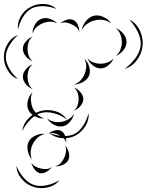

<svg xmlns="http://www.w3.org/2000/svg" viewBox="-108 -626 757 991"><path d="M-15 -473Q-20 -508 -1 -541Q18 -574 50 -590Q81 -607 119 -605.5Q157 -604 183 -580Q150 -593 114.5 -594Q79 -595 54 -582Q29 -568 10.5 -538Q-8 -508 -15 -473ZM314 -470Q317 -494 335 -516.5Q353 -539 377 -545Q401 -550 427 -538Q453 -526 466 -505Q446 -520 423.5 -523Q401 -526 382 -521Q363 -517 344 -504.5Q325 -492 314 -470ZM60 -453Q59 -475 71.5 -497.5Q84 -520 104 -528Q124 -537 148.5 -529Q173 -521 187 -505Q168 -515 148.5 -514Q129 -513 113 -506Q97 -500 82 -487Q67 -474 60 -453ZM203 -505Q215 -517 235 -523.5Q255 -530 270 -523Q286 -516 294 -497Q302 -478 301 -461Q296 -477 284.5 -486.5Q273 -496 260 -501Q248 -507 233 -509.5Q218 -512 203 -505ZM559 -525Q595 -508 613.5 -469Q632 -430 628 -390Q624 -350 598.5 -315.5Q573 -281 535 -271Q568 -294 591.5 -326.5Q615 -359 618 -391Q621 -423 604 -459.5Q587 -496 559 -525ZM490 -481Q511 -473 528 -452.5Q545 -432 545 -409Q545 -386 528 -365.5Q511 -345 490 -337Q507 -352 514 -371.5Q521 -391 521 -409Q521 -427 514 -446.5Q507 -466 490 -481ZM-15 -218Q-49 -230 -68.5 -263Q-88 -296 -88 -332Q-88 -367 -68.5 -400Q-49 -433 -15 -445Q-42 -422 -60 -391Q-78 -360 -78 -332Q-78 -303 -60 -272Q-42 -241 -15 -218ZM60 -310Q41 -317 25.5 -335Q10 -353 10 -374Q10 -394 25.5 -412Q41 -430 60 -437Q45 -424 39.5 -407Q34 -390 34 -374Q34 -357 39.5 -340Q45 -323 60 -310ZM478 -325Q471 -305 451.5 -289Q432 -273 411 -273Q390 -273 370.5 -289Q351 -305 344 -325Q357 -309 375.5 -303Q394 -297 411 -297Q428 -297 446 -303Q464 -309 478 -325ZM327 -323Q344 -308 352 -282.5Q360 -257 352 -236Q343 -215 320 -202.5Q297 -190 274 -190Q295 -197 309 -212.5Q323 -228 329 -245Q336 -262 337 -282.5Q338 -303 327 -323ZM60 -166Q41 -173 25.5 -191.5Q10 -210 10 -230Q10 -250 25.5 -268.5Q41 -287 60 -294Q45 -281 39.5 -263.5Q34 -246 34 -230Q34 -214 39.5 -196.5Q45 -179 60 -166ZM274 -174Q292 -168 307 -150.5Q322 -133 322 -115Q322 -96 307 -78.5Q292 -61 274 -55Q288 -67 293 -83.5Q298 -100 298 -115Q298 -130 293 -146Q288 -162 274 -174ZM120 -15Q96 -13 71.5 -26Q47 -39 38 -60Q29 -81 36 -107.5Q43 -134 60 -150Q50 -130 51.5 -108.5Q53 -87 60 -70Q68 -53 82.5 -37.5Q97 -22 120 -15ZM349 -43Q353 -8 333 24.5Q313 57 281 74Q249 90 211 87Q173 84 147 60Q180 74 215.5 76Q251 78 277 65Q302 52 321.5 22Q341 -8 349 -43ZM274 -39Q270 -17 253 3Q236 23 214 26Q192 30 169 17Q146 4 135 -15Q152 -1 172 2.5Q192 6 210 3Q227 0 245 -10Q263 -20 274 -39ZM7 51Q11 14 38.5 -14.5Q66 -43 102 -53Q139 -63 177.5 -52Q216 -41 237 -10Q206 -32 170 -41.5Q134 -51 105 -43Q76 -36 49.5 -9.5Q23 17 7 51ZM141 65Q153 54 172.5 48Q192 42 206 49Q221 56 228 75Q235 94 234 111Q230 95 218.5 86Q207 77 196 71Q184 65 170 61.5Q156 58 141 65ZM57 197Q41 180 35.5 153Q30 126 40 105Q51 84 76.5 73Q102 62 125 65Q102 70 86 85Q70 100 62 116Q53 133 50.5 154.5Q48 176 57 197ZM228 125Q241 139 247 160.5Q253 182 245 199Q237 216 216 225Q195 234 176 232Q195 228 206 215.5Q217 203 223 189Q230 175 232.5 158.5Q235 142 228 125ZM160 235Q151 249 133 260Q115 271 98 268Q82 264 69.5 247Q57 230 54 213Q62 228 76 234.5Q90 241 103 244Q116 247 131.5 246.5Q147 246 160 235ZM199 304Q176 333 137.5 341.5Q99 350 64 338Q29 327 3.5 297Q-22 267 -23 230Q-10 264 15 292Q40 320 68 329Q96 338 132 330.5Q168 323 199 304Z"/></svg>

Font: Rubik Puddles
Style: Regular
Weight: 400
Designer: Hubert and Fischer, NaN
Foundry: Hubert and Fischer, NaN
Version: Version 2.200